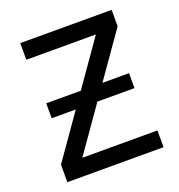

<svg xmlns="http://www.w3.org/2000/svg" viewBox="-124 -780 824 884"><g transform="rotate(-20 288.0 -338.0)"><path d="M527.8 0H56.6V-85.9L412.6 -594.2H71.8V-675.8H519.5V-595.2L159.7 -82H527.8ZM495.1 -301.3H89.4V-374.5H495.1Z"/></g></svg>

Font: Cadman
Style: Regular
Weight: 400
Designer: Paul James MIller
Foundry: High-Logic / Made with FontCreator
Version: Version 2.114;March 28, 2021;FontCreator 13.0.0.2683 64-bit